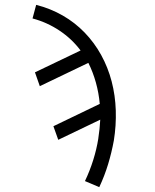

<svg xmlns="http://www.w3.org/2000/svg" viewBox="-20 -548 640 791"><path d="M389 223 330 198Q350 156 364 111.5Q378 67 385 23V22Q388 3 390 -16.5Q392 -36 393 -55L220 28L200 -28L391 -120Q387 -165 375 -208Q363 -251 344 -289L144 -193L124 -250L312 -340Q276 -388 225 -422Q174 -456 114 -472L129 -528Q188 -513 238.5 -484Q289 -455 329 -413.5Q369 -372 397 -321Q425 -270 440 -212.5Q455 -155 457 -93Q459 -31 449 31Q440 80 425.5 128Q411 176 389 223Z"/></svg>

Font: Iosevka HT Light Extended
Style: Italic
Weight: 300
Width: 7
Italic angle: -9°
Monospace: yes
Designer: Belleve Invis
Foundry: Belleve Invis
Version: Version 32.3.0; ttfautohint (v1.8.4)